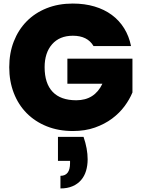

<svg xmlns="http://www.w3.org/2000/svg" viewBox="-20 -732 800 1080"><path d="M450 38Q473 105 473 164Q473 199 464 229Q455 259 436 281Q417 303 388 315.5Q359 328 320 328V257Q374 257 374 186V173H306V38ZM389 -712Q456 -712 511.5 -695.5Q567 -679 609 -648Q651 -617 678.5 -572.5Q706 -528 717 -473H506Q472 -531 390 -531Q315 -531 273 -483Q231 -435 231 -354Q231 -263 276 -215.5Q321 -168 409 -168Q512 -168 556 -261H359V-402H725V-212Q709 -173 680.5 -134.5Q652 -96 610.5 -65Q569 -34 514 -14.5Q459 5 390 5Q309 5 243 -21.5Q177 -48 130 -95.5Q83 -143 57.5 -209Q32 -275 32 -354Q32 -433 57.5 -498.5Q83 -564 129.5 -611.5Q176 -659 242 -685.5Q308 -712 389 -712Z"/></svg>

Font: SVN-Poppins ExtraBold
Style: Regular
Weight: 800
Designer: Ninad Kale (Devanagari), Jonny Pinhorn (Latin)
Foundry: Indian Type Foundry
Version: Version 3.002 2017; ttfautohint (v1.8.3)